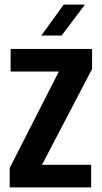

<svg xmlns="http://www.w3.org/2000/svg" viewBox="-20 -812 440 832"><path d="M22 0V-84L235 -502H26V-600H379V-513L162 -98H375V0ZM159 -658 256 -792H348L247 -658Z"/></svg>

Font: Big Shoulders Text ExtraBold
Style: Regular
Weight: 800
Designer: Patric King
Foundry: XO Type Co
Version: Version 1.000; ttfautohint (v1.8.2)